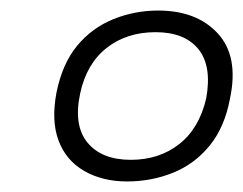

<svg xmlns="http://www.w3.org/2000/svg" viewBox="-20 -733 461 364"><path d="M221 -389Q174 -389 139.5 -409Q105 -429 91 -466.5Q77 -504 87 -557Q98 -612 126 -646Q154 -680 194.5 -696.5Q235 -713 280 -713Q353 -713 393 -669.5Q433 -626 416 -546Q406 -492 377.5 -457Q349 -422 308 -405.5Q267 -389 221 -389ZM228 -430Q282 -430 320 -460Q358 -490 371 -547Q382 -608 356 -640Q330 -672 275 -672Q220 -672 182 -642Q144 -612 132 -556Q119 -495 146 -462.5Q173 -430 228 -430Z"/></svg>

Font: Nunito Sans 7pt SemiExpanded ExtraLight
Style: Italic
Weight: 250
Width: 6
Italic angle: -9°
Designer: Vernon Adams
Foundry: Vernon Adams
Version: Version 3.101;gftools[0.9.27]